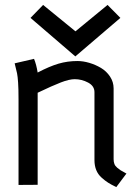

<svg xmlns="http://www.w3.org/2000/svg" viewBox="-20 -745 558 774"><path d="M283.7 -517.6 103 -672.9 153.8 -725.1 284.2 -618.7 413.6 -725.1 465.3 -672.9ZM131.8 -452.6Q179.2 -477.5 215.8 -488.3Q252.4 -499 292 -499Q314.9 -499 339.8 -491.7Q364.7 -484.4 387 -471.2Q409.2 -458 423.6 -436.3Q438 -414.6 438 -388.7V-103Q438 -92.3 441.2 -84Q444.3 -75.7 452.6 -68.8Q460.9 -62 466.1 -58.6Q471.2 -55.2 484.4 -48.3Q485.8 -47.4 486.3 -47.1Q486.8 -46.9 487.8 -46.4Q488.8 -45.9 489.7 -45.4L448.7 9.3Q428.7 -0.5 416.3 -8.3Q403.8 -16.1 389.4 -29.1Q375 -42 367.9 -59.6Q360.8 -77.1 360.8 -99.6V-373.5Q360.8 -398.4 335.2 -412.1Q309.6 -425.8 281.2 -425.8Q259.3 -425.8 225.6 -412.8Q191.9 -399.9 131.8 -371.1V0L54.7 0.5V-344.2Q54.7 -386.7 53 -411.9Q51.3 -437 48.8 -449.2Q46.4 -461.4 39.1 -489.7L117.2 -507.8Q126.5 -485.4 131.8 -452.6Z"/></svg>

Font: FantasqueSansM Nerd Font
Style: Regular
Weight: 400
Monospace: yes
Designer: Jany Belluz
Version: Version 1.8.0 ; ttfautohint (v1.8.2);Nerd Fonts 3.4.0